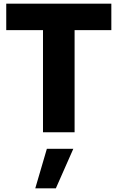

<svg xmlns="http://www.w3.org/2000/svg" viewBox="-20 -720 640 1045"><path d="M214 0V-556H14V-700H586V-556H386V0ZM172 305 235 90H379L284 305Z"/></svg>

Font: Red Hat Mono VF Light
Style: Regular
Weight: 300
Monospace: yes
Designer: Pentagram, MCKL
Foundry: Pentagram, MCKL
Version: Version 1.023